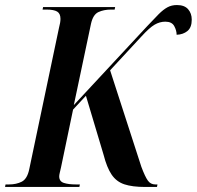

<svg xmlns="http://www.w3.org/2000/svg" viewBox="-42 -742 781 762"><path d="M-22 0 -20 -10H-6Q23 -10 44.5 -21Q66 -32 74 -70L192 -631Q198 -653 198 -667Q198 -688 185 -696Q172 -704 142 -704H127L129 -714H415L413 -704H399Q370 -704 348.5 -694Q327 -684 319 -647L251 -325L542 -638Q569 -667 587.5 -685.5Q606 -704 622.5 -713Q639 -722 660 -722Q690 -722 704.5 -705.5Q719 -689 719 -664Q719 -633 702 -619Q685 -605 659 -604Q659 -621 649.5 -638.5Q640 -656 614 -656Q592 -656 571.5 -644Q551 -632 520 -598L395 -463L519 -80Q534 -40 545 -25Q556 -10 574 -10H583L581 0H534Q483 0 451.5 -10.5Q420 -21 401 -49Q382 -77 369 -128L299 -362L248 -307L200 -77Q197 -64 195 -55.5Q193 -47 193 -42Q193 -22 211.5 -16Q230 -10 259 -10H275L273 0Z"/></svg>

Font: Noto Serif Display Condensed SemiBold
Style: Italic
Weight: 600
Width: 3
Italic angle: -12°
Designer: Monotype Design Team
Foundry: Monotype Imaging Inc.
Version: Version 2.009